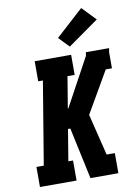

<svg xmlns="http://www.w3.org/2000/svg" viewBox="-105 -1064 810 1131"><g transform="rotate(-10 300.0 -498.0)"><path d="M40 0V-120H84L166 -615H138V-735H356V-615H313L282 -427H285L441 -714L444 -735H583L579 -711V-615H542L399 -368L460 -120H509V0H342L276 -308H262L231 -120H259V0ZM357 -784 297 -846 462 -996 541 -914Z"/></g></svg>

Font: Iosevka Curly Slab HvEx
Style: Italic
Weight: 900
Width: 7
Italic angle: -9°
Monospace: yes
Designer: Belleve Invis
Foundry: Belleve Invis
Version: Version 11.1.0; ttfautohint (v1.8.3)